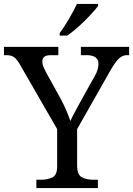

<svg xmlns="http://www.w3.org/2000/svg" viewBox="-25 -951 673 971"><path d="M159 0V-42H182Q215 -42 239.5 -53.5Q264 -65 264 -109V-298L79 -619Q63 -648 48.5 -660Q34 -672 8 -672H-5V-714H270V-672H233Q206 -672 197.5 -662.5Q189 -653 189 -640Q189 -626 195 -612Q201 -598 207 -587L281 -453Q298 -422 310.5 -392Q323 -362 331 -339Q340 -360 357 -391Q374 -422 391 -453L455 -568Q465 -585 469 -600.5Q473 -616 473 -628Q473 -672 413 -672H384V-714H628V-672H616Q595 -672 577 -655.5Q559 -639 533 -594L365 -298V-114Q365 -67 389 -54.5Q413 -42 447 -42H470V0ZM277 -784Q299 -813 323.5 -855Q348 -897 364 -931H471V-921Q459 -904 432 -875Q405 -846 373.5 -817.5Q342 -789 315 -771H277Z"/></svg>

Font: Noto Serif Yezidi
Style: Regular
Weight: 400
Designer: Dalton Maag Ltd
Foundry: Dalton Maag Ltd
Version: Version 1.001; ttfautohint (v1.8.4.7-5d5b)